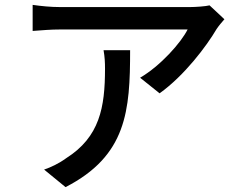

<svg xmlns="http://www.w3.org/2000/svg" viewBox="-20 -725 996 788"><path d="M405 -519C410 -491 411 -468 411 -443C411 -284 389 -163 252 -76C222 -54 188 -38 161 -29L249 43C500 -86 514 -270 514 -519ZM840 -703C825 -699 782 -696 760 -696H226C188 -696 149 -700 114 -705V-598C155 -601 188 -604 226 -604H750C723 -550 639 -455 555 -406L635 -342C737 -415 828 -536 869 -606C877 -618 892 -636 901 -646Z"/></svg>

Font: Kinto Sans Med
Style: Regular
Weight: 500
Designer: Authors: Ryoko NISHIZUKA  (kana & ideographs); Paul D. Hunt (Latin, Greek & Cyrillic); Wenlong ZHANG  (bopomofo); Sandol
Foundry: Adobe Systems Incorporated, ookami Inc.
Version: Version 0.001